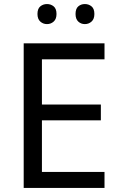

<svg xmlns="http://www.w3.org/2000/svg" viewBox="-20 -928 596 948"><path d="M496 0H97V-714H496V-635H187V-412H478V-334H187V-79H496ZM165 -859Q165 -885 179 -896.5Q193 -908 212 -908Q231 -908 245 -896.5Q259 -885 259 -859Q259 -834 245 -821.5Q231 -809 212 -809Q193 -809 179 -821.5Q165 -834 165 -859ZM353 -859Q353 -885 366.5 -896.5Q380 -908 399 -908Q418 -908 432 -896.5Q446 -885 446 -859Q446 -834 432 -821.5Q418 -809 399 -809Q380 -809 366.5 -821.5Q353 -834 353 -859Z"/></svg>

Font: Noto Sans Medefaidrin
Style: Regular
Weight: 400
Designer: Dalton Maag Ltd
Foundry: Dalton Maag Ltd
Version: Version 1.002; ttfautohint (v1.8.4.7-5d5b)